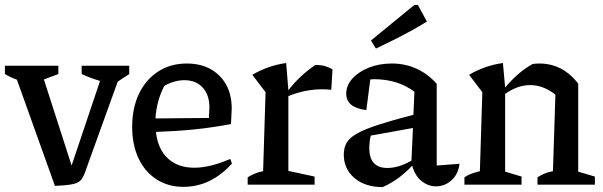

<svg xmlns="http://www.w3.org/2000/svg" viewBox="-35 -753 2459 783"><path d="M189 5 34 -428Q9 -437 -15 -451V-485H203V-451L144 -429L257 -78L373 -423Q335 -434 298 -451V-485H492V-451L445 -420L317 -65Q308 -37 298 -22.5Q288 -8 264 -2.5Q240 3 189 5Z M713 9Q651 9 603.5 -21.5Q556 -52 530 -107Q504 -162 504 -236Q504 -312 531.5 -370Q559 -428 609.5 -461Q660 -494 727 -494Q810 -494 860 -444Q910 -394 910 -311L907 -247Q826 -232 755.5 -225Q685 -218 601 -215Q609 -144 650 -106.5Q691 -69 757 -69Q822 -69 904 -105L911 -86Q825 9 713 9ZM635 -403Q603 -340 599 -270L817 -272L819 -315Q819 -366 791.5 -396Q764 -426 717 -426Q677 -426 635 -403Z M975 0V-30Q988 -38 1003 -44.5Q1018 -51 1038 -55L1048 -377L994 -448Q1059 -486 1132 -496L1141 -385Q1165 -416 1192.5 -441.5Q1220 -467 1251 -488Q1290 -489 1321 -470L1316 -387Q1225 -396 1141 -361V-56L1248 -33V0Z M1526 10Q1454 10 1410.5 -27Q1367 -64 1367 -123Q1367 -150 1378.5 -170.5Q1390 -191 1421 -208.5Q1452 -226 1507.5 -244Q1563 -262 1651 -285L1655 -379Q1587 -430 1490 -430Q1483 -430 1475 -429L1459 -304Q1377 -314 1377 -371Q1377 -405 1402.5 -433Q1428 -461 1470 -477.5Q1512 -494 1563 -494Q1618 -494 1664.5 -472.5Q1711 -451 1746 -411V-78L1839 -85Q1834 -43 1806.5 -18Q1779 7 1743 7Q1712 7 1685 -14Q1658 -35 1646 -77Q1620 -50 1591.5 -28.5Q1563 -7 1526 10ZM1471 -149Q1471 -68 1545 -68Q1591 -68 1643 -98L1649 -231L1477 -200Q1474 -187 1472.5 -174Q1471 -161 1471 -149ZM1498 -555 1478 -588 1655 -733H1669L1706 -665Q1656 -634 1603.5 -607Q1551 -580 1498 -555Z M1859 0V-30Q1871 -38 1886 -44Q1901 -50 1922 -55L1932 -377L1878 -448Q1943 -486 2016 -496L2025 -396Q2050 -426 2077.5 -450Q2105 -474 2137 -492Q2149 -494 2164 -494Q2260 -494 2323 -412V-53L2391 -33V0H2157V-30Q2169 -38 2184 -44.5Q2199 -51 2220 -55L2230 -367Q2181 -406 2127 -406Q2076 -406 2025 -370V-53L2092 -33V0Z"/></svg>

Font: Piazzolla Medium
Style: Regular
Weight: 500
Designer: Juan Pablo del Peral
Foundry: Huerta Tipografica
Version: Version 1.330